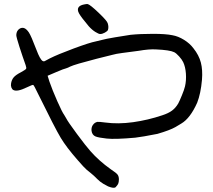

<svg xmlns="http://www.w3.org/2000/svg" viewBox="-20 -768 1040 939"><path d="M390.6 -746.1Q403.3 -749 409.2 -748Q420.9 -745.1 462.4 -705.6Q503.9 -666 506.8 -654.3Q512.7 -635.7 507.8 -621.1Q504.9 -615.2 492.7 -608.4Q480.5 -601.6 469.7 -601.6Q462.9 -601.6 446.3 -611.8Q429.7 -622.1 414.1 -639.6Q377 -683.6 366.7 -702.1Q356.4 -720.7 364.3 -732.4Q371.1 -742.2 390.6 -746.1ZM76.2 -627.9Q99.6 -641.6 121.1 -609.4Q131.8 -593.8 158.2 -524.4Q175.8 -477.5 188.5 -469.7Q193.4 -466.8 198.2 -468.8Q203.1 -470.7 223.6 -482.4Q262.7 -502 340.3 -530.8Q418 -559.6 448.2 -565.4Q462.9 -568.4 480.5 -573.2Q493.2 -577.1 541.5 -585.4Q589.8 -593.8 618.2 -597.7Q665 -602.5 728 -602.5Q791 -602.5 823.2 -595.7Q851.6 -590.8 879.9 -573.2Q908.2 -555.7 925.8 -532.2Q953.1 -498 962.4 -461.9Q971.7 -425.8 967.8 -377.9Q961.9 -310.5 944.3 -265.6Q910.2 -189.5 867.2 -164.1Q860.4 -159.2 837.9 -146.5Q810.5 -130.9 750 -113.3Q675.8 -98.6 641.6 -94.7Q543 -85.9 502.4 -90.3Q461.9 -94.7 447.3 -100.6Q430.7 -107.4 427.7 -127.9Q425.8 -144.5 434.1 -156.7Q442.4 -168.9 456.1 -171.9Q464.8 -172.9 494.1 -168.9Q557.6 -160.2 630.9 -170.4Q704.1 -180.7 773.4 -204.1Q803.7 -213.9 821.3 -227.1Q838.9 -240.2 851.6 -261.7Q858.4 -274.4 869.6 -301.8Q880.9 -329.1 884.8 -345.7Q891.6 -375 889.2 -408.2Q886.7 -441.4 876 -463.9Q870.1 -476.6 856 -492.2Q841.8 -507.8 832 -512.7Q810.5 -523.4 742.2 -526.4Q709 -528.3 658.2 -519.5Q600.6 -511.7 577.1 -508.8Q546.9 -504.9 530.3 -500Q511.7 -495.1 452.1 -480.5Q345.7 -453.1 323.2 -442.4Q312.5 -436.5 302.7 -433.6Q294.9 -432.6 253.9 -415L212.9 -397.5L221.7 -369.1Q236.3 -327.1 260.3 -272.9Q284.2 -218.8 293.9 -206.1Q297.9 -200.2 303.7 -189.5Q312.5 -171.9 356 -113.3Q399.4 -54.7 421.9 -29.3Q463.9 18.6 521.5 59.6Q549.8 78.1 555.7 86.9Q561.5 95.7 561.5 109.4Q561.5 123 557.6 131.8Q553.7 138.7 545.9 147Q538.1 155.3 508.8 143.6Q481.4 129.9 469.7 120.1Q458 110.4 439.5 91.8Q422.9 77.1 405.3 63.5Q390.6 50.8 360.4 15.6Q304.7 -47.9 276.9 -94.2Q249 -140.6 165 -311.5Q146.5 -350.6 142.6 -352.5Q139.6 -354.5 111.3 -340.8Q63.5 -317.4 44.9 -328.1Q39.1 -331.1 35.6 -340.3Q32.2 -349.6 34.2 -360.4Q37.1 -377.9 46.9 -389.6Q56.6 -401.4 83 -415Q104.5 -426.8 107.4 -431.2Q110.4 -435.5 105.5 -449.2Q90.8 -490.2 75.2 -538.6Q59.6 -586.9 59.6 -596.7Q60.5 -618.2 76.2 -627.9Z"/></svg>

Font: JasonHandwriting4
Style: Regular
Weight: 400
Version: Version 1.01.21